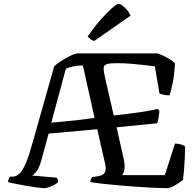

<svg xmlns="http://www.w3.org/2000/svg" viewBox="-20 -983 1026 1003"><path d="M208 0Q201 0 178 -3Q155 -6 125.5 -11Q96 -16 67.5 -21.5Q39 -27 22 -32Q22 -40 25.5 -48Q29 -56 32 -60H46Q59 -60 74 -69.5Q89 -79 107 -113.5Q125 -148 146 -223L263 -636Q273 -647 297.5 -663Q322 -679 347.5 -691.5Q373 -704 387 -704H803Q827 -696 853.5 -681.5Q880 -667 894 -652Q891 -593 882 -549.5Q873 -506 866 -485Q850 -485 835 -488Q820 -491 813 -495L789 -636Q770 -639 736.5 -643Q703 -647 664.5 -650Q626 -653 593 -653Q556 -653 540 -648.5Q524 -644 522 -631Q520 -618 526 -590L574 -380Q651 -388 709.5 -396.5Q768 -405 803 -414L813 -403Q811 -384 808 -365.5Q805 -347 801 -339L589 -318L626 -154Q633 -120 630 -98.5Q627 -77 617 -68H841L894 -233Q910 -233 925 -228.5Q940 -224 947 -218Q947 -192 945.5 -160Q944 -128 941.5 -97Q939 -66 936 -44Q927 -36 911.5 -25.5Q896 -15 880 -7.5Q864 0 854 0Q827 0 784.5 -2Q742 -4 693.5 -7.5Q645 -11 598 -15Q551 -19 512.5 -23.5Q474 -28 452 -32Q452 -41 455.5 -48Q459 -55 462 -58L484 -61Q500 -63 512 -68Q524 -73 529.5 -87Q535 -101 529 -128L488 -308L234 -285L194 -139Q183 -102 168.5 -85Q154 -68 147 -66L276 -55Q279 -52 281.5 -46Q284 -40 284 -32Q272 -20 248 -10Q224 0 208 0ZM248 -342Q289 -346 321 -349Q353 -352 388 -356Q423 -360 474 -367L413 -641Q382 -641 359.5 -635.5Q337 -630 324 -624ZM472 -769Q460 -772 451 -779.5Q442 -787 438 -793Q473 -843 506.5 -881Q540 -919 565.5 -941Q591 -963 600 -963Q608 -963 621 -953Q634 -943 645.5 -929Q657 -915 662 -901Z"/></svg>

Font: Texturina
Style: Regular
Weight: 400
Designer: Guillermo Torres Carreño
Foundry: Omnibus-Type
Version: Version 1.002; ttfautohint (v1.8.3)